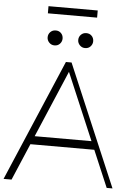

<svg xmlns="http://www.w3.org/2000/svg" viewBox="-66 -1102 788 1150"><g transform="rotate(5 327.5 -527.0)"><path d="M0 0 311 -730H345L655 0H620L325 -695L340 -686L48 0ZM125 -221V-271H534V-221ZM234 -823Q215 -823 202 -836.5Q189 -850 189 -868Q189 -887 202 -900Q215 -913 234 -913Q254 -913 266.5 -900Q279 -887 279 -868Q279 -850 266.5 -836.5Q254 -823 234 -823ZM418 -823Q399 -823 386 -836.5Q373 -850 373 -868Q373 -887 386 -900Q399 -913 418 -913Q438 -913 450.5 -900Q463 -887 463 -868Q463 -850 450.5 -836.5Q438 -823 418 -823ZM178 -1011V-1054H474V-1011Z"/></g></svg>

Font: Savate ExtraLight
Style: Regular
Weight: 200
Designer: Max Esnée
Foundry: Plomb Type
Version: Version 2.000